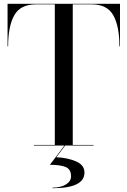

<svg xmlns="http://www.w3.org/2000/svg" viewBox="-20 -770 670 1016"><path d="M160 -3H270V-747H170Q88 -747 55.5 -689Q23 -631 23 -525H20V-750H615V-525H612Q612 -631 579.5 -689Q547 -747 465 -747H365V-3H475V0H325L278 62Q340 65 383.5 84.5Q427 104 427 143Q427 226 258 226V223Q302 223 329 206Q356 189 356 163Q356 126 328 114Q300 102 244 102L321 0H160Z"/></svg>

Font: Bodoni* 72
Style: Regular
Weight: 400
Version: Version 1.003